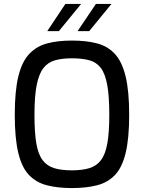

<svg xmlns="http://www.w3.org/2000/svg" viewBox="-20 -949 730 975"><path d="M345 6Q273 6 218.5 -8Q164 -22 127.5 -60Q91 -98 73 -172Q55 -246 55 -366Q55 -486 73 -560.5Q91 -635 128 -674.5Q165 -714 219 -728.5Q273 -743 345 -743Q419 -743 473.5 -728.5Q528 -714 564 -674.5Q600 -635 618 -560.5Q636 -486 636 -366Q636 -246 618 -172Q600 -98 563.5 -60Q527 -22 472.5 -8Q418 6 345 6ZM345 -84Q397 -84 433.5 -95Q470 -106 492.5 -135.5Q515 -165 525 -220.5Q535 -276 535 -366Q535 -461 524.5 -518Q514 -575 492 -604Q470 -633 433.5 -643Q397 -653 345 -653Q296 -653 260 -643Q224 -633 201 -604Q178 -575 166.5 -518Q155 -461 155 -366Q155 -276 164.5 -220.5Q174 -165 196.5 -135.5Q219 -106 255.5 -95Q292 -84 345 -84ZM374 -791 467 -929H546L433 -791ZM220 -791 312 -929H392L279 -791Z"/></svg>

Font: Exo Thin Medium
Style: Regular
Weight: 500
Version: Version 2.000